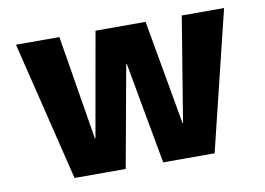

<svg xmlns="http://www.w3.org/2000/svg" viewBox="-62 -613 973 706"><g transform="rotate(-10 424.5 -260.0)"><path d="M198 -520 262 -130H264L333 -520H520L589 -130H591L655 -520H813L686 0H494L425 -380H423L354 0H163L36 -520Z"/></g></svg>

Font: Mplus 1p ExtraBold
Style: Regular
Weight: 800
Version: Version 1.061